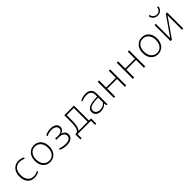

<svg xmlns="http://www.w3.org/2000/svg" viewBox="383 -2325 4060 4060"><g transform="rotate(-45 2413.0 -295.0)"><path d="M272 10Q175 10 119 -55.5Q63 -121 63 -233Q63 -350 124 -419Q185 -488 288 -488Q356 -488 419 -455L408 -422Q348 -453 286 -453Q200 -453 152 -397.5Q104 -342 104 -242Q104 -141 151.5 -82Q199 -23 281 -23Q344 -23 408 -57L417 -28Q354 10 272 10Z M743 10Q646 10 587 -57.5Q528 -125 528 -237Q528 -350 588.5 -419Q649 -488 749 -488Q845 -488 904 -420.5Q963 -353 963 -242Q963 -129 902 -59.5Q841 10 743 10ZM748 -25Q827 -25 874.5 -82.5Q922 -140 922 -237Q922 -334 872.5 -393.5Q823 -453 742 -453Q662 -453 615 -394.5Q568 -336 568 -241Q568 -144 617.5 -84.5Q667 -25 748 -25Z M1241 7Q1148 7 1067 -31L1077 -65Q1152 -30 1243 -30Q1313 -30 1352.5 -56Q1392 -82 1392 -129Q1392 -178 1350.5 -206Q1309 -234 1238 -234H1164V-268H1248Q1309 -268 1344.5 -292Q1380 -316 1380 -358Q1380 -402 1341 -428.5Q1302 -455 1236 -455Q1166 -455 1090 -418L1081 -450Q1152 -491 1244 -491Q1326 -491 1373.5 -457.5Q1421 -424 1421 -366Q1421 -321 1393.5 -292Q1366 -263 1318 -255Q1372 -245 1403 -212.5Q1434 -180 1434 -132Q1434 -68 1381.5 -30.5Q1329 7 1241 7Z M1531 123V-34H1568Q1651 -54 1651 -267V-481H1940V-34H2004V123H1968V0H1567V123ZM1689 -266Q1689 -91 1627 -34H1902V-447H1689Z M2260 10Q2190 10 2147.5 -26Q2105 -62 2105 -122Q2105 -197 2181.5 -232.5Q2258 -268 2421 -269V-320Q2421 -385 2385.5 -418.5Q2350 -452 2283 -452Q2211 -452 2132 -416L2122 -445Q2205 -488 2292 -488Q2372 -488 2416.5 -444.5Q2461 -401 2461 -322V0H2431L2422 -62Q2359 10 2260 10ZM2146 -127Q2146 -81 2180.5 -53Q2215 -25 2272 -25Q2359 -25 2421 -95V-240Q2276 -239 2211 -212.5Q2146 -186 2146 -127Z M2651 0V-482H2692V-270H2982V-482H3022V0H2982V-236H2692V0Z M3220 0V-482H3261V-270H3551V-482H3591V0H3551V-236H3261V0Z M3968 10Q3871 10 3812 -57.5Q3753 -125 3753 -237Q3753 -350 3813.5 -419Q3874 -488 3974 -488Q4070 -488 4129 -420.5Q4188 -353 4188 -242Q4188 -129 4127 -59.5Q4066 10 3968 10ZM3973 -25Q4052 -25 4099.5 -82.5Q4147 -140 4147 -237Q4147 -334 4097.5 -393.5Q4048 -453 3967 -453Q3887 -453 3840 -394.5Q3793 -336 3793 -241Q3793 -144 3842.5 -84.5Q3892 -25 3973 -25Z M4539 -573Q4481 -573 4442 -606.5Q4403 -640 4394 -698L4425 -711Q4432 -662 4465 -632Q4498 -602 4543 -602Q4589 -602 4620 -632Q4651 -662 4657 -713L4687 -701Q4680 -643 4639.5 -608Q4599 -573 4539 -573ZM4349 0V-481H4387V-49L4687 -481H4727V0H4689V-431L4388 0Z"/></g></svg>

Font: Cantarell Light
Style: Regular
Weight: 300
Designer: Dave Crossland, Nikolaus Waxweiler, Florian Fecher, Jacques Le Bailly, Eben Sorkin, Alexei Vanyashin, Alexios Zavras, Em
Version: Version 0.303